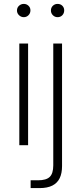

<svg xmlns="http://www.w3.org/2000/svg" viewBox="-20 -744 416 984"><path d="M79 0V-521H124V0ZM102 -656Q88 -656 77.5 -666Q67 -676 67 -690Q67 -705 77.5 -714.5Q88 -724 102 -724Q116 -724 126 -714.5Q136 -705 136 -691Q136 -676 126 -666Q116 -656 102 -656ZM137 220V180H175Q217 180 235 162.5Q253 145 253 103V-521H298V107Q298 144 286 169Q274 194 248.5 207Q223 220 182 220ZM275 -656Q261 -656 251 -666Q241 -676 241 -690Q241 -705 251 -714.5Q261 -724 275 -724Q290 -724 299.5 -714.5Q309 -705 309 -691Q309 -676 299.5 -666Q290 -656 275 -656Z"/></svg>

Font: DM Sans 10pt ExtraLight
Style: Regular
Weight: 250
Version: Version 4.004;gftools[0.9.30]